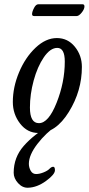

<svg xmlns="http://www.w3.org/2000/svg" viewBox="-20 -608 418 898"><path d="M159 -588H366Q375 -588 375 -578Q375 -565 362 -549Q349 -533 339 -533H139Q130 -533 130 -542Q130 -553 139 -570.5Q148 -588 159 -588ZM111 270Q85 271 64.5 248.5Q44 226 44 200Q44 128 91 74.5Q138 21 216 -24H249Q195 13 155 65Q115 117 115 158Q115 175 123.5 190.5Q132 206 149 206Q165 206 184.5 198Q204 190 213 180Q221 172 229 172Q237 172 237 188Q237 208 195 238.5Q153 269 111 270ZM120 -105Q120 -32 162 -32Q207 -32 245 -128Q283 -224 283 -320Q283 -384 248 -384Q215 -384 185 -340Q155 -296 137.5 -231.5Q120 -167 120 -105ZM246 -430Q297 -430 330 -389.5Q363 -349 363 -295Q363 -183 302 -84.5Q241 14 160 14Q108 14 74 -30Q40 -74 40 -131Q40 -200 69 -269.5Q98 -339 146 -384.5Q194 -430 246 -430Z"/></svg>

Font: EB Garamond 08
Style: Italic
Weight: 400
Italic angle: -14°
Version: Version 0.016